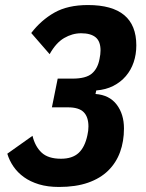

<svg xmlns="http://www.w3.org/2000/svg" viewBox="-20 -730 580 762"><path d="M268 -418Q321 -418 344.5 -438Q368 -458 375 -496Q377 -505 378 -514Q379 -523 379 -530Q379 -566 359.5 -582Q340 -598 302 -598Q267 -598 234.5 -579Q202 -560 177 -515L104 -599Q143 -650 196 -680Q249 -710 329 -710Q521 -710 521 -550Q521 -514 510.5 -483Q500 -452 479.5 -428Q459 -404 429.5 -389Q400 -374 362 -371L359 -357Q414 -353 443 -315Q472 -277 472 -220Q472 -169 456.5 -126.5Q441 -84 409.5 -53Q378 -22 329.5 -5Q281 12 214 12Q169 12 134.5 1.5Q100 -9 75 -27Q50 -45 33.5 -69Q17 -93 9 -120L109 -191Q119 -149 145 -124.5Q171 -100 222 -100Q267 -100 292 -123Q317 -146 327 -194Q329 -202 330 -211Q331 -220 331 -228Q331 -266 312 -285Q293 -304 250 -304H186L209 -418Z"/></svg>

Font: IBM Plex Sans Cond
Style: Bold Italic
Weight: 700
Width: 3
Italic angle: -11°
Designer: Mike Abbink, Paul van der Laan, Pieter van Rosmalen
Foundry: Bold Monday
Version: Version 1.3